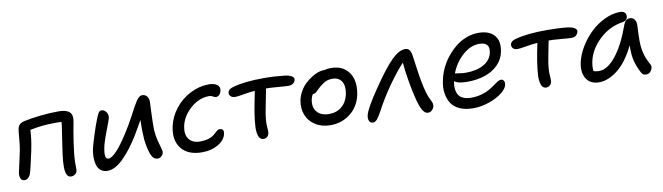

<svg xmlns="http://www.w3.org/2000/svg" viewBox="-34 -980 5073 1468"><g transform="rotate(-10 2502.5 -246.5)"><path d="M434.1 14.2Q391.1 14.2 391.1 -69.8Q391.1 -105.5 397.7 -158.7Q404.3 -211.9 413.6 -269.8Q422.9 -327.6 424.8 -342.8Q431.6 -381.8 433.1 -410.2L387.2 -411.1Q282.2 -411.1 188 -391.1Q186.5 -327.1 167 -231.9Q136.7 -90.3 125 -57.1Q118.2 -40.5 106 -30.3Q93.8 -20 79.1 -20Q57.6 -20 48.8 -39.1Q40 -58.1 45.9 -87.9Q50.3 -107.9 63.2 -165.8Q76.2 -223.6 81.1 -248Q88.9 -288.1 93 -342.8Q97.2 -397.5 101.1 -416Q105.5 -436.5 118.2 -448Q130.9 -459.5 153.8 -464.8Q207 -477.1 282.5 -485.1Q357.9 -493.2 423.8 -493.2Q484.9 -493.2 509.8 -469.2Q534.7 -445.3 522.9 -389.2Q511.2 -333.5 497.6 -242.4Q483.9 -151.4 481.9 -90.8Q481.4 -79.1 482.2 -50.3Q482.9 -21.5 481 -21Q478.5 -6.8 465.1 3.7Q451.7 14.2 434.1 14.2Z M716.8 20Q684.1 20 663.1 2.7Q642.1 -14.6 634.5 -43.2Q627 -71.8 627.2 -103.8Q627.4 -135.7 634.8 -168.9Q644.5 -207.5 665.8 -273.7Q687 -339.8 699.7 -371.1Q714.4 -411.1 724.1 -427.5Q733.9 -443.8 748.5 -443.8Q769.5 -443.8 784.7 -423.8Q799.8 -403.8 794.9 -377Q792.5 -364.3 763.9 -290.5Q735.4 -216.8 726.6 -182.1Q699.2 -70.8 737.8 -70.8Q798.3 -70.8 932.6 -296.9Q949.7 -325.7 969.2 -362.5Q988.8 -399.4 1000.5 -421.1Q1012.2 -442.9 1025.4 -463.9Q1038.6 -484.9 1050.5 -494.4Q1062.5 -503.9 1074.7 -503.9Q1098.1 -503.9 1111.8 -487.5Q1125.5 -471.2 1125.5 -442.9Q1125 -431.6 1122.8 -381.8Q1120.6 -332 1119.6 -293.9Q1118.7 -255.9 1119.6 -225.1Q1122.6 -179.2 1132.8 -139.6Q1143.1 -100.1 1150.1 -78.4Q1157.2 -56.6 1154.8 -44.9Q1151.9 -28.8 1138.9 -17.3Q1126 -5.9 1109.9 -5.9Q1077.1 -5.9 1060.1 -45.4Q1043 -85 1032.7 -163.1Q1026.9 -236.3 1029.8 -319.8Q1010.3 -283.2 964.8 -207Q934.6 -158.2 904.5 -118.9Q874.5 -79.6 842.5 -47.4Q810.5 -15.1 778.3 2.4Q746.1 20 716.8 20Z M1453.6 5.9Q1344.2 5.9 1293.2 -57.6Q1242.2 -121.1 1263.2 -225.1Q1278.8 -300.8 1328.1 -363.3Q1377.4 -425.8 1447.5 -461.4Q1517.6 -497.1 1592.3 -497.1Q1632.3 -497.1 1655.3 -480Q1678.2 -462.9 1671.4 -433.1Q1667.5 -414.6 1656.5 -403.3Q1645.5 -392.1 1630.4 -392.1Q1619.1 -392.1 1606.9 -400.1Q1594.7 -408.2 1579.6 -408.2Q1499.5 -408.2 1432.9 -349.1Q1366.2 -290 1350.6 -212.9Q1338.4 -150.9 1366 -114.5Q1393.6 -78.1 1452.1 -78.1Q1484.9 -78.1 1510.5 -85Q1536.1 -91.8 1550.3 -101.6Q1564.5 -111.3 1574.7 -121.3Q1585 -131.3 1593.8 -138.2Q1602.5 -145 1611.3 -145Q1630.4 -145 1637.7 -136Q1645 -127 1641.6 -106Q1631.3 -56.6 1577.9 -25.4Q1524.4 5.9 1453.6 5.9Z M1933.6 -13.2Q1894 -13.2 1887.7 -77.1Q1883.8 -106 1890.9 -167Q1897.9 -228 1910.6 -290Q1911.1 -292 1929.7 -387.2Q1889.2 -384.3 1841.6 -375.7Q1793.9 -367.2 1775.4 -367.2Q1751.5 -367.2 1739 -380.4Q1726.6 -393.6 1730.5 -412.1Q1732.9 -423.8 1743.2 -431.6Q1753.4 -439.5 1775.4 -445.8Q1867.7 -471.2 2015.6 -471.2Q2094.7 -471.2 2176.3 -461.9Q2210 -458 2228.8 -446.3Q2247.6 -434.6 2244.6 -418.9Q2241.2 -401.9 2227.8 -390.9Q2214.4 -379.9 2189.5 -379.9Q2171.4 -379.9 2112.5 -385Q2053.7 -390.1 2017.6 -390.1Q1998 -288.1 1987.3 -234.9Q1979 -193.4 1975.8 -158.4Q1972.7 -123.5 1974.4 -106.9Q1976.1 -90.3 1976.6 -73.2Q1977.1 -56.2 1975.6 -49.8Q1972.2 -32.7 1960.7 -22.9Q1949.2 -13.2 1933.6 -13.2Z M2457 -27.8Q2388.2 -27.8 2338.9 -59.1Q2289.6 -90.3 2269.5 -142.3Q2249.5 -194.3 2261.2 -255.9Q2268.6 -291.5 2287.4 -323.7Q2306.2 -356 2330.1 -378.4Q2354 -400.9 2380.6 -417.7Q2407.2 -434.6 2431.2 -442.9Q2455.1 -451.2 2473.1 -451.2H2481Q2504.9 -458 2532.2 -458Q2596.7 -458 2638.7 -426.8Q2680.7 -395.5 2695.1 -342.8Q2709.5 -290 2696.3 -223.1Q2677.7 -133.3 2611.3 -80.6Q2544.9 -27.8 2457 -27.8ZM2347.2 -247.1Q2335 -187.5 2365.7 -150.6Q2396.5 -113.8 2460 -113.8Q2518.1 -113.8 2558.6 -147.9Q2599.1 -182.1 2611.3 -241.2Q2623.5 -302.2 2601.6 -338.6Q2579.6 -375 2529.3 -375Q2500 -375 2478.5 -365.2Q2457 -355.5 2432.1 -335Q2419.4 -324.7 2405 -310.1Q2390.6 -295.4 2382.6 -290.3Q2374.5 -285.2 2362.3 -285.2Q2351.1 -267.1 2347.2 -247.1Z M2777.8 8.8Q2757.8 8.8 2749.8 -8.8Q2741.7 -26.4 2747.1 -51.8Q2756.3 -100.1 2856 -246.1Q2953.1 -388.7 3012.7 -446.8Q3069.3 -502 3116.7 -502Q3138.7 -502 3149.4 -487.3Q3160.2 -472.7 3165 -443.8Q3168 -426.8 3177.7 -354.2Q3187.5 -281.7 3194.8 -244.1Q3214.8 -134.8 3240.7 -86.9Q3241.7 -85 3243.4 -81.3Q3245.1 -77.6 3245.8 -76.2Q3246.6 -74.7 3248 -71.5Q3249.5 -68.4 3249.8 -66.9Q3250 -65.4 3251.5 -62.5Q3252.9 -59.6 3252.9 -58.3Q3252.9 -57.1 3253.9 -54Q3254.9 -50.8 3254.6 -49.8Q3254.4 -48.8 3254.9 -45.7Q3255.4 -42.5 3254.9 -41Q3253.4 -21.5 3239 -6.8Q3224.6 7.8 3206.1 7.8Q3179.2 7.8 3160.4 -29.1Q3141.6 -65.9 3127 -129.9Q3115.2 -173.8 3100.6 -259.5Q3085.9 -345.2 3082 -402.8Q3027.3 -345.2 2962.9 -253.7Q2898.4 -162.1 2850.1 -70.8Q2827.1 -27.8 2811.5 -9.5Q2795.9 8.8 2777.8 8.8Z M3552.7 34.2Q3492.2 34.2 3448.7 14.9Q3405.3 -4.4 3383.5 -38.3Q3361.8 -72.3 3355 -118.2Q3348.1 -164.1 3360.4 -216.8Q3369.1 -261.7 3389.6 -306.2Q3410.2 -350.6 3441.4 -390.1Q3472.7 -429.7 3510.5 -460.4Q3548.3 -491.2 3594.7 -509Q3641.1 -526.9 3688.5 -526.9Q3772 -526.9 3811.8 -481.9Q3851.6 -437 3835.4 -355Q3824.2 -296.9 3782 -254.9Q3739.7 -212.9 3678.5 -192.9Q3617.2 -172.9 3543.5 -172.9Q3467.8 -172.9 3443.4 -195.8Q3436 -164.6 3438.7 -137.7Q3441.4 -110.8 3452.6 -90.8Q3463.9 -70.8 3489 -59.3Q3514.2 -47.9 3550.8 -47.9Q3592.8 -47.9 3629.6 -57.9Q3666.5 -67.9 3690.9 -81.8Q3715.3 -95.7 3734.6 -109.9Q3753.9 -124 3769.5 -134Q3785.2 -144 3796.4 -144Q3812 -144 3819.3 -131.6Q3826.7 -119.1 3822.8 -99.1Q3816.4 -70.8 3777.8 -40Q3739.3 -9.3 3677.2 12.5Q3615.2 34.2 3552.7 34.2ZM3463.4 -252Q3468.8 -252 3493.9 -247.6Q3519 -243.2 3542.5 -243.2Q3628.9 -243.2 3684.1 -275.1Q3739.3 -307.1 3750.5 -363.8Q3766.1 -442.9 3681.6 -442.9Q3613.8 -442.9 3552 -387.9Q3490.2 -333 3459.5 -252Z M4128.9 -24.9Q4090.3 -24.9 4084 -89.8Q4080.6 -117.7 4087.6 -178.5Q4094.7 -239.3 4106 -296.9Q4118.2 -355.5 4121.1 -373Q4080.1 -370.1 4031.7 -361.6Q3983.4 -353 3964.8 -353Q3940.9 -353 3929 -366.2Q3917 -379.4 3920.9 -397.9Q3925.3 -421.9 3964.8 -432.1Q4057.1 -457 4207 -457Q4301.3 -457 4370.1 -449.2Q4403.8 -444.8 4422.4 -432.9Q4440.9 -420.9 4438 -405.8Q4434.6 -387.7 4421.1 -376.5Q4407.7 -365.2 4383.8 -365.2Q4365.2 -365.2 4305.4 -370.6Q4245.6 -376 4209 -376Q4193.4 -294.9 4183.1 -242.2Q4175.3 -202.1 4172.6 -168.7Q4169.9 -135.3 4171.6 -119.1Q4173.3 -103 4173.8 -86.2Q4174.3 -69.3 4172.9 -63Q4169.4 -45.4 4157.2 -35.2Q4145 -24.9 4128.9 -24.9Z M4535.6 5.9Q4467.8 5.9 4437 -41.5Q4406.2 -88.9 4420.9 -165Q4433.1 -224.1 4468.5 -283.4Q4503.9 -342.8 4552.5 -389.9Q4601.1 -437 4662.8 -466.6Q4724.6 -496.1 4784.7 -496.1Q4808.6 -496.1 4820.8 -483.2Q4833 -470.2 4828.6 -446.8Q4824.2 -421.9 4792 -416Q4687.5 -401.4 4607.9 -325.9Q4528.3 -250.5 4509.8 -157.2Q4502.4 -117.7 4505.9 -86.9Q4521 -79.1 4549.8 -79.1Q4614.3 -79.1 4680.4 -161.4Q4746.6 -243.7 4800.8 -396Q4816.4 -436 4849.6 -436Q4873.5 -436 4886.5 -416.7Q4899.4 -397.5 4897 -367.2Q4893.1 -302.7 4893.1 -253.2Q4893.1 -203.6 4904.5 -156.7Q4916 -109.9 4941.9 -64.9Q4956.1 -44.4 4941.4 -17.3Q4926.8 9.8 4898.9 9.8Q4873.5 9.8 4861.8 -13.2Q4835.9 -61.5 4823.5 -109.4Q4811 -157.2 4813 -231.9Q4753.9 -110.4 4679.7 -52.2Q4605.5 5.9 4535.6 5.9Z"/></g></svg>

Font: Shantell Sans Irregular
Style: Italic
Weight: 400
Italic angle: -11.31°
Designer: Stephen Nixon, Anya Danilova, Shantell Martin
Foundry: Arrow Type
Version: Version 1.006;[9816181b4]